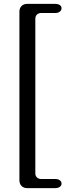

<svg xmlns="http://www.w3.org/2000/svg" viewBox="-20 -819 417 989"><path d="M80 109V-759Q80 -777 91 -788Q102 -799 120 -799H264Q279 -799 288 -793Q297 -787 297 -777Q297 -766 288 -759Q279 -752 264 -752H192Q179 -752 170.5 -744Q162 -736 162 -722V74Q162 87 170.5 95Q179 103 192 103H264Q279 103 288 109.5Q297 116 297 127Q297 137 288 143.5Q279 150 264 150H120Q102 150 91 139Q80 128 80 109Z"/></svg>

Font: Raigarh Medium
Style: Regular
Weight: 500
Designer: jaikishan Patel
Foundry: MagicType
Version: Version 1.000